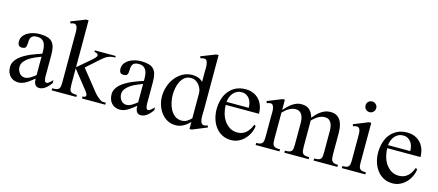

<svg xmlns="http://www.w3.org/2000/svg" viewBox="-52 -1237 4048 1774"><g transform="rotate(15 1972.5 -349.5)"><path d="M456.1 -66.9Q446.8 -54.2 435.1 -40.5Q423.3 -26.9 409.7 -15.9Q396 -4.9 379.9 2.2Q363.8 9.3 346.7 9.3Q330.6 9.3 320.3 2.7Q310.1 -3.9 304 -14.9Q297.9 -25.9 295.7 -39.3Q293.5 -52.7 293.5 -66.9L259.8 -40Q243.2 -26.9 225.3 -15.9Q207.5 -4.9 188 2.2Q168.5 9.3 146 9.3Q120.1 9.3 99.6 0.2Q79.1 -8.8 65.2 -24.7Q51.3 -40.5 43.9 -62.3Q36.6 -84 36.6 -109.4Q36.6 -137.2 49.6 -160.6Q62.5 -184.1 84 -203.4Q105.5 -222.7 132.8 -238.3Q160.2 -253.9 188.7 -266.4Q217.3 -278.8 244.6 -288.1L293.5 -304.7V-323.2Q293.5 -346.7 290.3 -368.4Q287.1 -390.1 277.8 -407Q268.6 -423.8 252 -433.8Q235.4 -443.8 207.5 -443.8Q184.6 -443.8 170.9 -437.5Q157.2 -431.2 150.4 -419.7Q143.6 -408.2 141.4 -392.3Q139.2 -376.5 139.2 -357.9Q139.2 -335.4 130.6 -322.8Q122.1 -310.1 96.7 -310.1Q73.2 -310.1 64 -323.2Q54.7 -336.4 54.7 -357.9Q54.7 -389.2 71.3 -411.1Q87.9 -433.1 113 -447.3Q138.2 -461.4 167.5 -467.8Q196.8 -474.1 222.7 -474.1Q266.1 -474.1 295.7 -465.8Q325.2 -457.5 343.3 -438.5Q361.3 -419.4 368.9 -389.6Q376.5 -359.9 376.5 -316.9V-160.2Q376.5 -140.6 376 -119.1Q376 -118.2 376 -116.7Q376 -96.7 379.4 -79.1Q381.3 -69.8 385.7 -62.3Q390.1 -54.7 401.4 -54.7Q407.2 -54.7 415 -59.6Q422.9 -64.5 430.7 -71.3Q438.5 -78.1 445.3 -85L456.1 -95.2ZM293.5 -275.9 240.2 -254.4Q210.4 -242.2 184.3 -225.1Q158.2 -208 139.6 -185.3Q121.1 -162.6 121.1 -132.8Q121.1 -118.2 126 -103Q130.9 -87.9 140.1 -75.9Q149.4 -64 162.6 -56.6Q175.8 -49.3 192.9 -49.3Q206.1 -49.3 219.7 -54Q233.4 -58.6 246.3 -66.4Q259.3 -74.2 271.2 -83Q283.2 -91.8 293.5 -100.1Z M754.4 0V-19.5Q758.8 -19.5 764.6 -19.8Q770.5 -20 775.1 -22Q779.8 -23.9 783 -27.3Q786.1 -30.8 786.1 -36.6Q786.1 -47.9 779.3 -57.6L767.1 -76.7L626.5 -253.9V-104Q626.5 -80.1 628.2 -63.7Q629.9 -47.4 636.7 -37.4Q643.6 -27.3 658.7 -23.4Q673.8 -19.5 700.2 -19.5V0H463.9V-19.5Q489.7 -19.5 504.6 -22.7Q519.5 -25.9 527.6 -34.9Q535.6 -43.9 538.1 -60.1Q540.5 -76.2 540.5 -101.6V-531.2Q540.5 -538.6 540.8 -550Q541 -561.5 541 -574.7Q541 -587.9 539.8 -601.3Q538.6 -614.7 534.4 -625.7Q530.3 -636.7 523.7 -643.3Q517.1 -649.9 506.3 -649.9Q497.6 -649.9 489.7 -647.7Q481.9 -645.5 473.6 -642.1L463.9 -659.2L603 -713.9H626.5V-264.6L742.2 -363.3Q746.6 -366.7 754.4 -374L770.5 -388.7Q778.3 -396.5 784.4 -405Q790.5 -413.6 790.5 -419.4Q790.5 -433.1 778.1 -439Q765.6 -444.8 754.4 -445.3V-460H953.6V-445.3Q932.1 -444.8 915.3 -441.4Q898.4 -438 883.8 -431.4Q869.1 -424.8 855.5 -414.8Q841.8 -404.8 825.7 -390.6L704.6 -282.7L825.7 -131.3L849.6 -100.6Q861.8 -85.4 874.5 -71.3Q887.2 -57.1 901.9 -45.2Q916.5 -33.2 933.6 -23.4Q940.9 -19.5 955.1 -19.5H977.1V0Z M1427.7 -66.9Q1418.5 -54.2 1406.7 -40.5Q1395 -26.9 1381.3 -15.9Q1367.7 -4.9 1351.6 2.2Q1335.4 9.3 1318.4 9.3Q1302.2 9.3 1292 2.7Q1281.7 -3.9 1275.6 -14.9Q1269.5 -25.9 1267.3 -39.3Q1265.1 -52.7 1265.1 -66.9L1231.4 -40Q1214.8 -26.9 1197 -15.9Q1179.2 -4.9 1159.7 2.2Q1140.1 9.3 1117.7 9.3Q1091.8 9.3 1071.3 0.2Q1050.8 -8.8 1036.9 -24.7Q1022.9 -40.5 1015.6 -62.3Q1008.3 -84 1008.3 -109.4Q1008.3 -137.2 1021.2 -160.6Q1034.2 -184.1 1055.7 -203.4Q1077.1 -222.7 1104.5 -238.3Q1131.8 -253.9 1160.4 -266.4Q1189 -278.8 1216.3 -288.1L1265.1 -304.7V-323.2Q1265.1 -346.7 1262 -368.4Q1258.8 -390.1 1249.5 -407Q1240.2 -423.8 1223.6 -433.8Q1207 -443.8 1179.2 -443.8Q1156.2 -443.8 1142.6 -437.5Q1128.9 -431.2 1122.1 -419.7Q1115.2 -408.2 1113 -392.3Q1110.8 -376.5 1110.8 -357.9Q1110.8 -335.4 1102.3 -322.8Q1093.8 -310.1 1068.4 -310.1Q1044.9 -310.1 1035.6 -323.2Q1026.4 -336.4 1026.4 -357.9Q1026.4 -389.2 1043 -411.1Q1059.6 -433.1 1084.7 -447.3Q1109.9 -461.4 1139.2 -467.8Q1168.5 -474.1 1194.3 -474.1Q1237.8 -474.1 1267.3 -465.8Q1296.9 -457.5 1314.9 -438.5Q1333 -419.4 1340.6 -389.6Q1348.1 -359.9 1348.1 -316.9V-160.2Q1348.1 -140.6 1347.7 -119.1Q1347.7 -118.2 1347.7 -116.7Q1347.7 -96.7 1351.1 -79.1Q1353 -69.8 1357.4 -62.3Q1361.8 -54.7 1373 -54.7Q1378.9 -54.7 1386.7 -59.6Q1394.5 -64.5 1402.3 -71.3Q1410.2 -78.1 1417 -85L1427.7 -95.2ZM1265.1 -275.9 1211.9 -254.4Q1182.1 -242.2 1156 -225.1Q1129.9 -208 1111.3 -185.3Q1092.8 -162.6 1092.8 -132.8Q1092.8 -118.2 1097.7 -103Q1102.5 -87.9 1111.8 -75.9Q1121.1 -64 1134.3 -56.6Q1147.5 -49.3 1164.6 -49.3Q1177.7 -49.3 1191.4 -54Q1205.1 -58.6 1218 -66.4Q1231 -74.2 1242.9 -83Q1254.9 -91.8 1265.1 -100.1Z M1808.1 15.1H1786.6V-51.8Q1758.8 -22.5 1725.1 -3.7Q1691.4 15.1 1651.4 15.1Q1606.9 15.1 1571.5 -4.9Q1536.1 -24.9 1512.2 -57.1Q1488.3 -89.4 1475.6 -129.6Q1462.9 -169.9 1462.9 -210Q1462.9 -257.8 1478 -304.9Q1493.2 -352.1 1522.2 -389.6Q1551.3 -427.2 1593 -450.7Q1634.8 -474.1 1686.5 -474.1Q1714.8 -474.1 1740.5 -465.1Q1766.1 -456.1 1786.6 -435.5V-531.2Q1786.6 -542 1787.4 -561.8Q1788.1 -581.5 1785.6 -600.8Q1783.2 -620.1 1775.6 -634.3Q1768.1 -648.4 1750.5 -648.4Q1741.2 -648.4 1732.9 -647Q1724.6 -645.5 1715.3 -642.1L1708.5 -659.2L1848.1 -713.9H1870.1V-181.2Q1870.1 -173.8 1869.4 -161.1Q1868.7 -148.4 1868.7 -134.3Q1868.7 -120.1 1870.1 -105.5Q1871.6 -90.8 1875.5 -78.9Q1879.4 -66.9 1887 -59.3Q1894.5 -51.8 1906.7 -51.8Q1914.6 -51.8 1923.6 -54.2Q1932.6 -56.6 1941.9 -60.1L1947.3 -42ZM1786.6 -324.7Q1786.6 -346.2 1778.6 -367.4Q1770.5 -388.7 1756.3 -405.8Q1742.2 -422.9 1722.9 -433.3Q1703.6 -443.8 1680.2 -443.8Q1644 -443.8 1620.1 -424.6Q1596.2 -405.3 1581.8 -376.2Q1567.4 -347.2 1561.3 -313.5Q1555.2 -279.8 1555.2 -251.5Q1555.2 -219.2 1562.5 -182.6Q1569.8 -146 1586.2 -114.3Q1602.5 -82.5 1629.6 -61.5Q1656.7 -40.5 1695.8 -40.5Q1723.1 -40.5 1746.3 -54.2Q1769.5 -67.9 1786.6 -87.4Z M2370.6 -168Q2366.2 -131.8 2350.1 -98.9Q2334 -65.9 2309.3 -40.5Q2284.7 -15.1 2252.4 0Q2220.2 15.1 2182.1 15.1Q2132.8 15.1 2095 -5.4Q2057.1 -25.9 2032 -60.1Q2006.8 -94.2 1994.1 -137.5Q1981.4 -180.7 1981.4 -225.1Q1981.4 -275.4 1994.4 -320.3Q2007.3 -365.2 2033.7 -399.2Q2060.1 -433.1 2100.3 -453.6Q2140.6 -474.1 2194.8 -474.1Q2235.8 -474.1 2268.6 -460Q2301.3 -445.8 2324 -420.9Q2346.7 -396 2358.6 -361.6Q2370.6 -327.1 2370.6 -286.6H2052.7Q2052.7 -249.5 2062.7 -210.7Q2072.8 -171.9 2093.5 -140.4Q2114.3 -108.9 2145.8 -88.4Q2177.2 -67.9 2220.7 -67.9Q2247.6 -67.9 2268.6 -76.2Q2289.6 -84.5 2305.9 -99.6Q2322.3 -114.7 2334.5 -135Q2346.7 -155.3 2355.5 -178.7ZM2265.1 -315.4Q2265.1 -338.9 2259.5 -360.8Q2253.9 -382.8 2241.7 -399.7Q2229.5 -416.5 2210.7 -427.2Q2191.9 -438 2166 -438Q2140.1 -438 2120.1 -427.7Q2100.1 -417.5 2085.7 -400.4Q2071.3 -383.3 2063 -361.1Q2054.7 -338.9 2052.7 -315.4Z M2969.7 0V-19.5Q2996.6 -19.5 3011.5 -23.4Q3026.4 -27.3 3033.4 -37.4Q3040.5 -47.4 3042.2 -63.7Q3043.9 -80.1 3043.9 -104V-303.2Q3043.9 -322.8 3040.8 -342.3Q3037.6 -361.8 3029.3 -377.9Q3021 -394 3006.1 -404.1Q2991.2 -414.1 2967.3 -414.1Q2949.7 -414.1 2933.3 -408.7Q2917 -403.3 2902.1 -394.3Q2887.2 -385.3 2873.8 -374Q2860.4 -362.8 2848.6 -350.6V-104Q2848.6 -80.1 2850.6 -63.7Q2852.5 -47.4 2859.9 -37.4Q2867.2 -27.3 2882.1 -23.4Q2897 -19.5 2922.9 -19.5V0H2689.9V-19.5Q2717.3 -19.5 2732.2 -23.4Q2747.1 -27.3 2754.4 -37.1Q2761.7 -46.9 2763.4 -63Q2765.1 -79.1 2765.1 -104V-303.2Q2765.1 -323.2 2761.7 -343.3Q2758.3 -363.3 2750 -379.4Q2741.7 -395.5 2726.3 -405.5Q2710.9 -415.5 2687 -415.5Q2668.9 -415.5 2652.6 -409.7Q2636.2 -403.8 2621.3 -395Q2606.4 -386.2 2593.5 -374.5Q2580.6 -362.8 2568.4 -350.6V-104Q2568.4 -80.1 2570.3 -63.7Q2572.3 -47.4 2579.6 -37.4Q2586.9 -27.3 2602.3 -23.4Q2617.7 -19.5 2643.6 -19.5V0H2415.5V-19.5Q2440.4 -19.5 2454.1 -24.4Q2467.8 -29.3 2474.9 -39.6Q2481.9 -49.8 2483.4 -65.9Q2484.9 -82 2484.9 -104V-290.5Q2484.9 -300.8 2485.6 -320.3Q2486.3 -339.8 2484.1 -359.6Q2481.9 -379.4 2474.1 -393.8Q2466.3 -408.2 2449.7 -408.2Q2440.9 -408.2 2432.4 -405.8Q2423.8 -403.3 2415.5 -399.9L2407.2 -418L2546.4 -474.1H2568.4V-376.5Q2584.5 -394 2602.1 -411.4Q2619.6 -428.7 2638.9 -442.6Q2658.2 -456.5 2680.2 -465.3Q2702.1 -474.1 2728.5 -474.1Q2777.8 -474.1 2806.2 -448.5Q2834.5 -422.9 2845.7 -376.5Q2861.8 -395.5 2878.7 -412.8Q2895.5 -430.2 2915 -443.8Q2934.6 -457.5 2957 -465.8Q2979.5 -474.1 3006.3 -474.1Q3043.9 -474.1 3067.9 -459Q3091.8 -443.8 3105 -419.9Q3118.2 -396 3123.3 -365.2Q3128.4 -334.5 3128.4 -303.2V-104Q3128.4 -82.5 3130.4 -66.7Q3132.3 -50.8 3139.4 -40.3Q3146.5 -29.8 3160.2 -24.7Q3173.8 -19.5 3197.8 -19.5V0Z M3239.7 0V-19.5Q3262.2 -19.5 3276.4 -22.7Q3290.5 -25.9 3298.1 -34.7Q3305.7 -43.5 3308.3 -57.6Q3311 -71.8 3311 -94.2V-339.8Q3311 -348.6 3310.1 -360.4Q3309.1 -372.1 3305.7 -382.8Q3302.2 -393.6 3294.9 -400.9Q3287.6 -408.2 3275.9 -408.2Q3267.1 -408.2 3258.1 -405.8Q3249 -403.3 3239.7 -399.9L3232.9 -418L3372.6 -474.1H3394.5V-94.2Q3394.5 -71.8 3397.2 -57.6Q3399.9 -43.5 3407.5 -34.7Q3415 -25.9 3428.7 -22.7Q3442.4 -19.5 3464.8 -19.5V0ZM3403.8 -617.2Q3403.8 -596.2 3389.2 -580.8Q3374.5 -565.4 3353 -565.4Q3331.5 -565.4 3316.7 -580.1Q3301.8 -594.7 3301.8 -617.2Q3301.8 -638.7 3316.7 -653.1Q3331.5 -667.5 3353 -667.5Q3373.5 -667.5 3388.7 -652.8Q3403.8 -638.2 3403.8 -617.2Z M3915.5 -168Q3911.1 -131.8 3895 -98.9Q3878.9 -65.9 3854.2 -40.5Q3829.6 -15.1 3797.4 0Q3765.1 15.1 3727.1 15.1Q3677.7 15.1 3639.9 -5.4Q3602.1 -25.9 3576.9 -60.1Q3551.8 -94.2 3539.1 -137.5Q3526.4 -180.7 3526.4 -225.1Q3526.4 -275.4 3539.3 -320.3Q3552.2 -365.2 3578.6 -399.2Q3605 -433.1 3645.3 -453.6Q3685.5 -474.1 3739.7 -474.1Q3780.8 -474.1 3813.5 -460Q3846.2 -445.8 3868.9 -420.9Q3891.6 -396 3903.6 -361.6Q3915.5 -327.1 3915.5 -286.6H3597.7Q3597.7 -249.5 3607.7 -210.7Q3617.7 -171.9 3638.4 -140.4Q3659.2 -108.9 3690.7 -88.4Q3722.2 -67.9 3765.6 -67.9Q3792.5 -67.9 3813.5 -76.2Q3834.5 -84.5 3850.8 -99.6Q3867.2 -114.7 3879.4 -135Q3891.6 -155.3 3900.4 -178.7ZM3810.1 -315.4Q3810.1 -338.9 3804.4 -360.8Q3798.8 -382.8 3786.6 -399.7Q3774.4 -416.5 3755.6 -427.2Q3736.8 -438 3710.9 -438Q3685.1 -438 3665 -427.7Q3645 -417.5 3630.6 -400.4Q3616.2 -383.3 3607.9 -361.1Q3599.6 -338.9 3597.7 -315.4Z"/></g></svg>

Font: Simplified Naskh
Style: Regular
Weight: 400
Designer: SIL International
Foundry: Arabeyes
Version: 1.02_alpha